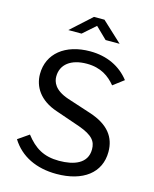

<svg xmlns="http://www.w3.org/2000/svg" viewBox="-139 -1048 922 1150"><g transform="rotate(15 322.5 -473.5)"><path d="M401 -841H488L363 -957H298L170 -841H252L330 -910ZM509 -589 575 -639C519 -711 435 -752 330 -752C176 -752 74 -670 74 -543C74 -466 118 -390 230 -353L381 -301C470 -269 492 -236 492 -187C492 -99 410 -70 318 -70C223 -70 165 -106 110 -177L42 -130C99 -38 198 10 323 10C488 10 591 -68 591 -198C591 -288 543 -356 423 -395L276 -443C187 -473 172 -521 172 -554C172 -629 232 -675 330 -675C418 -675 470 -636 509 -589Z"/></g></svg>

Font: 18Franklin
Style: Regular
Weight: 400
Designer: Pablo Impallari, Rodrigo Fuenzalida (Modified by Dan O. Williams)
Version: Version 0.025;PS 000.025;hotconv 1.0.88;makeotf.lib2.5.64775